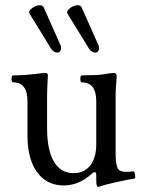

<svg xmlns="http://www.w3.org/2000/svg" viewBox="-20 -698 551 734"><path d="M355 16Q348 16 348 -6V-28Q348 -40 342 -40Q337 -40 329 -32Q280 11 224 11Q159 11 122 -39.5Q85 -90 85 -181V-311Q85 -383 31 -383Q24 -383 24 -396.5Q24 -410 31 -410Q57 -410 77 -411.5Q97 -413 113 -415Q129 -417 139 -418Q149 -419 153 -419Q163 -419 163 -411Q162 -386 161 -368.5Q160 -351 160 -338V-207Q160 -125 186 -80.5Q212 -36 261 -36Q302 -36 325 -65.5Q348 -95 348 -147V-311Q348 -383 293 -383Q287 -383 287 -396.5Q287 -410 293 -410Q323 -410 345.5 -411Q368 -412 382 -415Q407 -419 416 -419Q426 -419 426 -406Q425 -384 423.5 -367.5Q422 -351 422 -338V-111Q422 -69 430 -55Q438 -41 462 -41Q469 -41 475 -41.5Q481 -42 488 -43Q493 -44 495 -37Q497 -30 497 -23Q497 -16 493 -15Q486 -14 469 -11Q452 -8 426 -2Q400 4 386 7.5Q372 11 361 15Q359 16 355 16ZM198 -497Q193 -497 187 -500.5Q181 -504 176 -511L94 -644Q87 -655 102 -666.5Q117 -678 132 -678Q143 -678 147 -670L211 -526Q215 -517 212.5 -507Q210 -497 198 -497ZM343 -497Q338 -497 332 -500.5Q326 -504 321 -511L239 -644Q232 -655 247 -666.5Q262 -678 277 -678Q288 -678 292 -670L356 -526Q360 -517 357.5 -507Q355 -497 343 -497Z"/></svg>

Font: Junicode
Style: Regular
Weight: 400
Designer: Peter S. Baker
Version: Version 2.100; ttfautohint (v1.8.4)